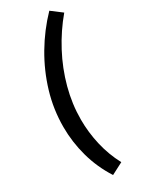

<svg xmlns="http://www.w3.org/2000/svg" viewBox="-257 -937 883 1120"><g transform="rotate(-30 185.0 -377.0)"><path d="M370 -832Q301 -750 249.5 -653Q198 -556 170 -451.5Q142 -347 142 -242Q142 -157 161.5 -72Q181 13 222 90L143 131Q87 44 59.5 -55Q32 -154 32 -256Q32 -374 65.5 -486Q99 -598 159 -699.5Q219 -801 300 -885Z"/></g></svg>

Font: Bitter Thin SemiBold
Style: Italic
Weight: 600
Italic angle: -9°
Version: Version 2.002